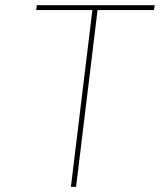

<svg xmlns="http://www.w3.org/2000/svg" viewBox="-20 -722 618 742"><path d="M578 -702 575 -683H357L274 0H254L337 -683H120L122 -702Z"/></svg>

Font: Josefin Sans Thin
Style: Italic
Weight: 200
Italic angle: -7°
Designer: Santiago Orozco
Foundry: Typemade
Version: Version 2.000